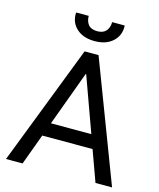

<svg xmlns="http://www.w3.org/2000/svg" viewBox="-132 -1006 910 1098"><g transform="rotate(15 323.5 -456.5)"><path d="M473.1 -183.1H175.3L107.9 0H9.8L284.7 -710.9H367.2L637.7 0H539.6ZM205.1 -263.7H444.3L327.1 -587.4H324.2ZM467.3 -913.1 468.3 -910.2Q470.2 -853.5 430.7 -817.9Q391.1 -782.2 324.2 -782.2Q256.8 -782.2 217.3 -817.9Q177.7 -853.5 180.2 -910.2L181.2 -913.1H254.9Q254.9 -880.9 271.5 -860.8Q288.1 -840.8 324.2 -840.8Q359.4 -840.8 376.5 -861.1Q393.6 -881.3 393.6 -913.1Z"/></g></svg>

Font: GeogebraSans
Style: Regular
Weight: 400
Designer: Google
Version: Version 1.100140; 2013